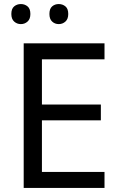

<svg xmlns="http://www.w3.org/2000/svg" viewBox="-20 -928 596 948"><path d="M496 0H97V-714H496V-635H187V-412H478V-334H187V-79H496ZM83 -809Q64 -809 50 -821.5Q36 -834 36 -859Q36 -885 50 -896.5Q64 -908 83 -908Q102 -908 116 -896.5Q130 -885 130 -859Q130 -834 116 -821.5Q102 -809 83 -809ZM270 -809Q251 -809 237.5 -821.5Q224 -834 224 -859Q224 -885 237.5 -896.5Q251 -908 270 -908Q289 -908 303 -896.5Q317 -885 317 -859Q317 -834 303 -821.5Q289 -809 270 -809Z"/></svg>

Font: Noto Sans Coptic
Style: Regular
Weight: 400
Designer: Monotype Design Team, Denis Moyogo Jacquerye
Foundry: Monotype Imaging Inc.
Version: Version 2.002; ttfautohint (v1.8.4.7-5d5b)